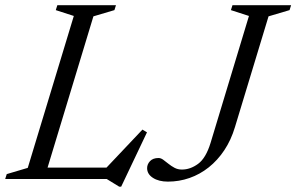

<svg xmlns="http://www.w3.org/2000/svg" viewBox="-37 -690 1142 740"><path d="M323 -627 133 0H-17L-11 -19L70 -43L247.5 -628.5L178 -651L184 -670H410L404 -651ZM364 -34 512 -190.5 529.5 -180 430 29.5H422.5L374.5 0H97L111.5 -44H403.5ZM868.5 -200Q853.5 -150 827.5 -111Q801.5 -72 767.5 -45Q733.5 -18 693.5 -4Q653.5 10 610 10Q575 10 552.5 -4.5Q530 -19 530 -42Q530 -57 541.2 -69Q552.5 -81 574 -81Q583 -81 592.2 -74.2Q601.5 -67.5 612.2 -58.8Q623 -50 635.8 -43.2Q648.5 -36.5 664 -36.5Q696.5 -36.5 726.5 -58.5Q756.5 -80.5 774.5 -139L922.5 -628.5L853 -651L859 -670H1085L1079 -651L998 -627Z"/></svg>

Font: Newsreader 18pt
Style: Italic
Weight: 400
Italic angle: -17°
Version: Version 1.003